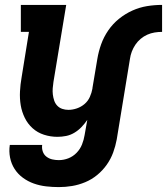

<svg xmlns="http://www.w3.org/2000/svg" viewBox="-20 -550 681 783"><path d="M220 213Q194 213 168 210Q142 207 118 198.5Q94 190 73.5 175Q53 160 39.5 139Q26 118 21 92.5Q16 67 20 41H152Q150 55 154.5 68Q159 81 169.5 89Q180 97 193 100Q206 103 220 103Q240 103 259 95.5Q278 88 292.5 73Q307 58 314.5 39Q322 20 325 1L336 -61Q325 -45 312 -31.5Q299 -18 283 -8.5Q267 1 249.5 4.5Q232 8 214 8Q186 8 159.5 -0.5Q133 -9 113 -27Q93 -45 81 -69.5Q69 -94 64.5 -121Q60 -148 61.5 -177Q63 -206 68 -234L98 -420H65V-530H250L198 -216Q196 -203 195 -190Q194 -177 195.5 -164.5Q197 -152 201 -140Q205 -128 213.5 -119Q222 -110 234 -106Q246 -102 259 -102Q276 -102 293.5 -108Q311 -114 325 -126Q339 -138 346.5 -155Q354 -172 357 -189V-191Q362 -221 367 -250.5Q372 -280 377 -310Q382 -340 392.5 -369.5Q403 -399 421.5 -426Q440 -453 465.5 -473.5Q491 -494 520 -507Q549 -520 579.5 -525Q610 -530 641 -530V-420Q626 -420 610.5 -417.5Q595 -415 580.5 -408.5Q566 -402 553.5 -391.5Q541 -381 532 -367.5Q523 -354 517.5 -339.5Q512 -325 510 -310L456 19Q451 46 441.5 72Q432 98 415.5 121.5Q399 145 376.5 163.5Q354 182 327.5 193Q301 204 274 208.5Q247 213 220 213Z"/></svg>

Font: Iosevka Curly Slab XBdEx
Style: Italic
Weight: 800
Width: 7
Italic angle: -9°
Monospace: yes
Designer: Belleve Invis
Foundry: Belleve Invis
Version: Version 11.1.0; ttfautohint (v1.8.3)